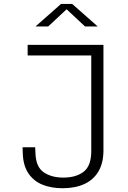

<svg xmlns="http://www.w3.org/2000/svg" viewBox="-20 -962 660 993"><path d="M162 -200.5 163.5 -166.5Q166.5 -97.5 206.8 -70.5Q247 -43.5 307.5 -43.5Q373.5 -43.5 412.8 -74Q452 -104.5 452 -180.5V-730H515V-184.5Q515 -118.5 488.8 -74.8Q462.5 -31 415.2 -9.8Q368 11.5 304 11.5Q244.5 11.5 199.2 -7Q154 -25.5 127.2 -65Q100.5 -104.5 98 -165L96.5 -200.5ZM493 -675H123V-730H493ZM295.5 -941.5H353.5L485.5 -825H420L310.5 -927H338.5L229 -825H163.5Z"/></svg>

Font: Monaspace Neon Var
Style: Regular
Weight: 400
Designer: Riley Cran and the Lettermatic Team
Version: Version 1.000 (Monaspace Neon Var)